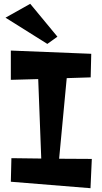

<svg xmlns="http://www.w3.org/2000/svg" viewBox="-20 -980 536 1010"><path d="M291 -145 331 -569 457 -573 460 -697 37 -714V-560L181 -564L197 -146L40 -148L37 -24L456 10L463 -144ZM139 -960 9 -887 229 -749 282 -787Z"/></svg>

Font: Peralta
Style: Regular
Weight: 400
Designer: Astigmatic (AOETI)
Foundry: Astigmatic (AOETI)
Version: Version 1.000